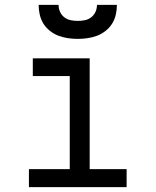

<svg xmlns="http://www.w3.org/2000/svg" viewBox="-20 -770 640 790"><path d="M99 0V-74H267V-457H115V-530H349V-74H501V0ZM300 -610Q280 -610 259.5 -613Q239 -616 220.5 -623Q202 -630 185.5 -643Q169 -656 158.5 -673Q148 -690 143.5 -710Q139 -730 139 -750H221Q221 -735 227 -721.5Q233 -708 244.5 -699Q256 -690 270.5 -687Q285 -684 300 -684Q315 -684 329.5 -687Q344 -690 355.5 -699Q367 -708 373 -721.5Q379 -735 379 -750H461Q461 -730 456.5 -710Q452 -690 441.5 -673Q431 -656 414.5 -643Q398 -630 379.5 -623Q361 -616 340.5 -613Q320 -610 300 -610Z"/></svg>

Font: Iosevka Curly Extended
Style: Regular
Weight: 400
Width: 7
Monospace: yes
Designer: Belleve Invis
Foundry: Belleve Invis
Version: Version 11.1.0; ttfautohint (v1.8.3)